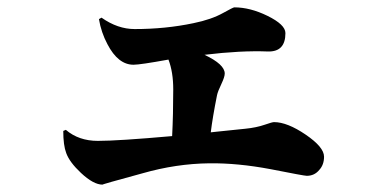

<svg xmlns="http://www.w3.org/2000/svg" viewBox="-20 -525 1040 522"><path d="M256 -477Q300 -446 346 -446Q430 -446 506 -462Q555 -472 587 -490Q614 -505 617 -505Q660 -505 707 -482Q756 -458 756 -435Q756 -384 709 -385Q635 -388 536 -376Q591 -350 591 -325Q591 -316 582 -297Q572 -276 570 -266Q558 -206 553 -165Q539 -164 647 -175Q677 -178 700 -186Q720 -193 725 -193Q761 -193 811 -159Q861 -125 861 -99Q861 -77 848 -63Q835 -47 814 -47Q807 -47 716 -65Q626 -82 549 -81Q459 -80 368 -54Q254 -23 259 -23Q234 -23 200 -55Q169 -84 160 -109Q152 -130 152 -169L159 -172Q194 -142 246 -142Q301 -142 448 -155Q451 -214 451 -282Q451 -329 438 -363Q361 -349 343 -349Q301 -349 272 -405Q255 -437 249 -473Z"/></svg>

Font: Source Han Serif CN Heavy
Style: Regular
Weight: 900
Designer: Ryoko NISHIZUKA  (kana & ideographs); Frank Grießhammer (Latin, Greek & Cyrillic); Wenlong ZHANG  (bopomofo); Sandoll Co
Foundry: Adobe Systems Incorporated
Version: Version 1.000;PS 1;hotconv 16.6.53;makeotf.lib2.5.65590